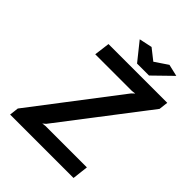

<svg xmlns="http://www.w3.org/2000/svg" viewBox="-248 -1034 1169 1169"><g transform="rotate(45 336.5 -450.0)"><path d="M519 -900 596 -882 477 -766H374L281 -882L365 -900L436 -844ZM47 0 54 -59 477 -612 495 -629 470 -626H154L167 -727H673L666 -668L242 -115L224 -100L247 -103H605L593 0Z"/></g></svg>

Font: Expletus Sans
Style: Italic
Weight: 400
Italic angle: -7°
Designer: Jasper de Waard
Foundry: Designtown
Version: Version 7.500